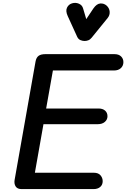

<svg xmlns="http://www.w3.org/2000/svg" viewBox="-20 -1301 869 1321"><path d="M128.5 0Q99.5 0 87.8 -18.2Q76 -36.5 80.5 -63L224.5 -877.5Q229.5 -905 245.5 -916.8Q261.5 -928.5 292.5 -928.5H767.5Q797 -928.5 813 -912.8Q829 -897 829 -873.5Q829 -848.5 811.5 -832.2Q794 -816 764 -816H344L297.5 -554.5H657.5Q686.5 -554.5 703 -540Q719.5 -525.5 719.5 -501Q719.5 -478 701.2 -462.2Q683 -446.5 652 -446.5H279L220 -112.5H625.5Q656.5 -112.5 671.5 -94.8Q686.5 -77 686.5 -54.5Q686.5 -29.5 669.5 -14.8Q652.5 0 623.5 0ZM562 -1019Q547.5 -1019 533 -1025.2Q518.5 -1031.5 510.5 -1049L446 -1190.5Q430 -1225.5 441 -1248.2Q452 -1271 475.5 -1278Q500 -1285.5 523 -1275.5Q546 -1265.5 552 -1242L573.5 -1169.5L623 -1243.5Q645 -1275 669.8 -1277Q694.5 -1279 713.5 -1262.5Q732.5 -1245 734.5 -1221Q736.5 -1197 721 -1177.5L610.5 -1041.5Q600 -1028.5 587.5 -1023.8Q575 -1019 562 -1019Z"/></svg>

Font: Edu AU VIC WA NT Pre SemiBold
Style: Regular
Weight: 600
Designer: Tina and Corey Anderson, Eben Sorkin, Mirko Velimirovic
Foundry: Google for Education
Version: Version 1.001